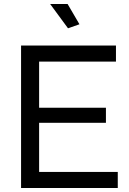

<svg xmlns="http://www.w3.org/2000/svg" viewBox="-20 -937 645 957"><path d="M175 -80V-325H508V-400H175V-630H558V-710H85V0H567V-80ZM319 -796 376 -816 317 -917H230Z"/></svg>

Font: Raleway Med
Style: Regular
Weight: 500
Designer: Matt McInerney, Pablo Impallari, Rodrigo Fuenzalida
Foundry: Matt McInerney, Pablo Impallari, Rodrigo Fuenzalida
Version: Version 3.00 July 28, 2015